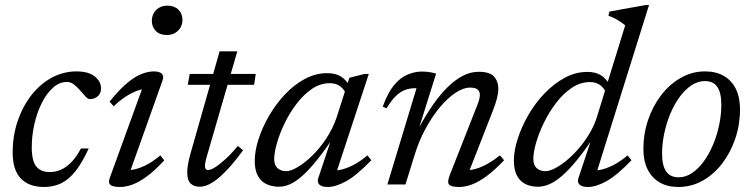

<svg xmlns="http://www.w3.org/2000/svg" viewBox="-20 -735 3002 765"><path d="M247 -408.5Q216.5 -408.5 190.8 -385.2Q165 -362 146.2 -324.2Q127.5 -286.5 117 -240.5Q106.5 -194.5 106.5 -148.5Q106.5 -94 124.5 -71.8Q142.5 -49.5 178 -49.5Q200.5 -49.5 221.5 -58.2Q242.5 -67 263 -87.5Q283.5 -108 302.5 -143.5H333.5Q307.5 -86.5 280.5 -52.8Q253.5 -19 223.2 -4.5Q193 10 155.5 10Q95.5 10 63 -23.8Q30.5 -57.5 30.5 -127.5Q30.5 -194.5 50.5 -253Q70.5 -311.5 105.2 -356Q140 -400.5 186.2 -425.5Q232.5 -450.5 284.5 -450.5Q333 -450.5 357.8 -430.2Q382.5 -410 382.5 -383.5Q382.5 -362.5 369.5 -351.5Q356.5 -340.5 338.5 -340Q330.5 -340 321 -350.2Q311.5 -360.5 299.5 -374.5Q287.5 -388.5 274.5 -398.5Q261.5 -408.5 247 -408.5Z M417.5 -26.5 551.5 -395.5 567 -381Q550 -381.5 527.8 -373.8Q505.5 -366 481.2 -350.2Q457 -334.5 433 -311.5L416.5 -330Q455.5 -378.5 487 -404.5Q518.5 -430.5 544.8 -440.5Q571 -450.5 593 -450.5Q615 -450.5 624.5 -441.5Q634 -432.5 627.5 -414L493 -36.5L483 -57.5Q500.5 -56 523 -62Q545.5 -68 570.2 -81.8Q595 -95.5 619 -116L634.5 -96Q596.5 -55 565 -32Q533.5 -9 507.5 0.5Q481.5 10 458.5 10Q429.5 10 419.8 1.5Q410 -7 417.5 -26.5ZM585 -652Q585 -669 592.8 -682.8Q600.5 -696.5 614.5 -704.5Q628.5 -712.5 647.5 -712.5Q674.5 -712.5 690.8 -696.5Q707 -680.5 707 -656Q707 -639 699 -625.2Q691 -611.5 677.2 -603.5Q663.5 -595.5 644.5 -595.5Q617 -595.5 601 -611.5Q585 -627.5 585 -652Z M728 -397 736 -440.5H999L992.5 -397ZM804.5 -113.5Q802 -104.5 800.2 -97.2Q798.5 -90 797.5 -84.2Q796.5 -78.5 796.5 -74.5Q796.5 -65.5 799.8 -61.5Q803 -57.5 809 -57.5Q819.5 -57.5 837.8 -69Q856 -80.5 879.2 -101.8Q902.5 -123 927.5 -153.5L948.5 -136.5Q924.5 -103 901.2 -76.2Q878 -49.5 856 -30.2Q834 -11 813.8 -1Q793.5 9 775 9Q752.5 9 739.2 -4Q726 -17 726 -48Q726 -61.5 729 -80Q732 -98.5 739 -123L855 -530.5H925.5Z M1248.5 -26.5 1304.5 -194.5H1313.5Q1273 -134.5 1241 -95Q1209 -55.5 1182.8 -32.8Q1156.5 -10 1134.5 -0.5Q1112.5 9 1091.5 9Q1062.5 9 1040.8 -1.8Q1019 -12.5 1007 -35.2Q995 -58 995 -94Q995 -133.5 1010 -180.2Q1025 -227 1051.8 -273.2Q1078.5 -319.5 1114.8 -358.2Q1151 -397 1194 -420.2Q1237 -443.5 1284 -443.5Q1317 -443.5 1337.8 -430.5Q1358.5 -417.5 1373.5 -392L1356.5 -364.5Q1349.5 -381.5 1333.5 -392.5Q1317.5 -403.5 1294 -403.5Q1256.5 -403.5 1223.2 -381Q1190 -358.5 1162.2 -322.2Q1134.5 -286 1114.5 -244.8Q1094.5 -203.5 1083.5 -165.2Q1072.5 -127 1072.5 -100.5Q1072.5 -76.5 1086 -64.8Q1099.5 -53 1120.5 -53Q1139 -53 1167 -69.8Q1195 -86.5 1224.8 -115.5Q1254.5 -144.5 1280.2 -183.5Q1306 -222.5 1321 -266.5L1372 -425L1432.5 -440.5H1449.5L1316.5 -36L1306 -57Q1323.5 -54.5 1346.2 -60.8Q1369 -67 1394.2 -81Q1419.5 -95 1444 -116L1459.5 -96.5Q1401 -36 1359.5 -13Q1318 10 1285.5 10Q1262 10 1252.2 0.2Q1242.5 -9.5 1248.5 -26.5Z M1520.5 -303.5 1505 -310Q1524.5 -364.5 1549.2 -394.8Q1574 -425 1603 -437.5Q1632 -450 1663 -450Q1672.5 -450 1681.5 -449Q1690.5 -448 1699.5 -446.2Q1708.5 -444.5 1717.5 -441.5L1651.5 -231H1652Q1677.5 -277.5 1705 -317.2Q1732.5 -357 1762.2 -386.5Q1792 -416 1823.2 -432.5Q1854.5 -449 1887.5 -449Q1931 -449 1948.2 -430Q1965.5 -411 1965.5 -381Q1965.5 -364.5 1960.2 -343.5Q1955 -322.5 1944.5 -296L1843 -36.5L1842 -57.5Q1859.5 -57 1880.8 -63.8Q1902 -70.5 1925.5 -84Q1949 -97.5 1972 -116L1988.5 -96.5Q1950 -56 1917.8 -32.5Q1885.5 -9 1859 0.5Q1832.5 10 1809 10Q1776.5 10 1768.8 -0.2Q1761 -10.5 1773 -40L1880.5 -313Q1886 -326.5 1889 -337.5Q1892 -348.5 1892 -357Q1892 -370.5 1883 -378.2Q1874 -386 1852.5 -386Q1826 -386 1794.5 -365Q1763 -344 1732 -306.8Q1701 -269.5 1674.8 -220.8Q1648.5 -172 1632 -117.5L1595.5 0H1523.5L1639.5 -383.5Q1637.5 -383.5 1636 -383.5Q1634.5 -383.5 1632.5 -383.5Q1612 -383.5 1593.5 -376.5Q1575 -369.5 1557 -352.2Q1539 -335 1520.5 -303.5Z M2393 -368.5Q2386 -385.5 2370 -396.8Q2354 -408 2330.5 -408Q2292.5 -408 2258.5 -385.2Q2224.5 -362.5 2196.5 -326Q2168.5 -289.5 2148 -247.8Q2127.5 -206 2116.2 -167.2Q2105 -128.5 2105 -101.5Q2105 -77 2118.5 -65Q2132 -53 2153 -53Q2169 -53 2191.5 -64.5Q2214 -76 2238.5 -96.5Q2263 -117 2286.8 -144.5Q2310.5 -172 2329.8 -204.8Q2349 -237.5 2359.5 -272.5L2471 -634Q2462 -641.5 2452 -648.2Q2442 -655 2430.2 -661.2Q2418.5 -667.5 2404 -672.5L2408.5 -689L2553 -715H2566L2353.5 -36L2342.5 -57Q2360 -54.5 2382.8 -60.8Q2405.5 -67 2430.8 -81Q2456 -95 2480.5 -116L2496 -96.5Q2438 -36 2396.5 -13Q2355 10 2322 10Q2298.5 10 2288.8 0.2Q2279 -9.5 2285 -26.5L2341 -194.5H2350Q2309 -134 2276.5 -94.5Q2244 -55 2217.2 -32.5Q2190.5 -10 2167.8 -0.5Q2145 9 2124 9Q2095 9 2073.2 -1.8Q2051.5 -12.5 2039.5 -35.8Q2027.5 -59 2027.5 -95Q2027.5 -135 2042.8 -182.2Q2058 -229.5 2085 -276.5Q2112 -323.5 2149 -362.2Q2186 -401 2229.5 -424.8Q2273 -448.5 2320.5 -448.5Q2353.5 -448.5 2374.2 -435.2Q2395 -422 2410 -396.5Z M2789.5 -450.5Q2833.5 -450.5 2864.5 -432.2Q2895.5 -414 2912 -380.5Q2928.5 -347 2928.5 -299.5Q2928.5 -239 2909.8 -183.2Q2891 -127.5 2857.8 -84Q2824.5 -40.5 2779.8 -15.2Q2735 10 2682.5 10Q2639.5 10 2608.2 -8.2Q2577 -26.5 2560.2 -60.2Q2543.5 -94 2543.5 -141Q2543.5 -201.5 2562.2 -257Q2581 -312.5 2614.5 -356Q2648 -399.5 2692.8 -425Q2737.5 -450.5 2789.5 -450.5ZM2684 -28.5Q2712 -28.5 2737.2 -45.5Q2762.5 -62.5 2783.8 -91.5Q2805 -120.5 2820.8 -157.8Q2836.5 -195 2845.2 -236.2Q2854 -277.5 2854 -317.5Q2854 -365.5 2838 -388.8Q2822 -412 2788.5 -412Q2760.5 -412 2735 -395Q2709.5 -378 2688.2 -349Q2667 -320 2651.2 -282.8Q2635.5 -245.5 2626.8 -204.2Q2618 -163 2618 -122.5Q2618 -75.5 2634.2 -52Q2650.5 -28.5 2684 -28.5Z"/></svg>

Font: Newsreader 16pt 16pt
Style: Italic
Weight: 400
Italic angle: -17°
Version: Version 1.003